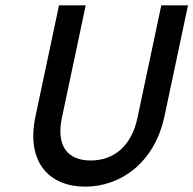

<svg xmlns="http://www.w3.org/2000/svg" viewBox="-20 -690 724 719"><path d="M201 -670 113 -255C76 -80 167 9 299 9C431 9 559 -80 596 -255L684 -670H584L495 -250C473 -142 405 -89 320 -89C234 -89 189 -142 212 -250L301 -670Z"/></svg>

Font: LT Wave Mono Medium
Style: Italic
Weight: 500
Designer: Daniel Lyons
Version: Version 2.5 (Glyphs App)